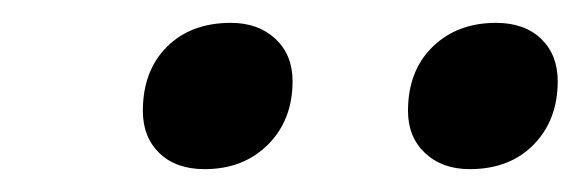

<svg xmlns="http://www.w3.org/2000/svg" viewBox="-20 -721 508 168"><path d="M105 -624Q105 -659 126 -680Q147 -701 182 -701Q206 -701 221 -687Q236 -673 236 -650Q236 -616 214.5 -594.5Q193 -573 159 -573Q134 -573 119.5 -587Q105 -601 105 -624ZM337 -624Q337 -659 358.5 -680Q380 -701 414 -701Q439 -701 453.5 -687Q468 -673 468 -650Q468 -616 447 -594.5Q426 -573 391 -573Q367 -573 352 -587Q337 -601 337 -624Z"/></svg>

Font: Bai Jamjuree SemiBold
Style: Italic
Weight: 600
Italic angle: -10°
Version: Version 1.000; ttfautohint (v1.6)